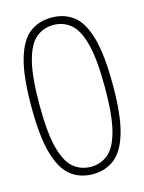

<svg xmlns="http://www.w3.org/2000/svg" viewBox="-111 -776 640 853"><g transform="rotate(-15 209.5 -350.0)"><path d="M22 -350Q22 -490 45 -568.5Q68 -647 110 -678.5Q152 -710 210 -710Q268 -710 310 -678.5Q352 -647 374.5 -568.5Q397 -490 397 -350Q397 -211 374 -132.5Q351 -54 309 -22Q267 10 210 10Q152 10 110 -22Q68 -54 45 -132Q22 -210 22 -350ZM59 -349Q59 -221 77.5 -150.5Q96 -80 130 -52Q164 -24 210 -24Q255 -24 289 -52Q323 -80 341.5 -150.5Q360 -221 360 -349Q360 -478 341.5 -549Q323 -620 289 -648Q255 -676 210 -676Q164 -676 130 -648Q96 -620 77.5 -549Q59 -478 59 -349Z"/></g></svg>

Font: Georama SemiCondensed ExtraLight
Style: Regular
Weight: 200
Width: 4
Designer: Jean-Baptiste Levee
Foundry: Production Type
Version: Version 1.000